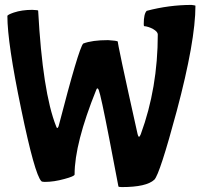

<svg xmlns="http://www.w3.org/2000/svg" viewBox="-20 -709 824 780"><path d="M698 -258Q629 -1 607 21Q575 51 475 51Q461 51 461 48L424 -145Q390 -321 381 -344Q378 -350 376 -350Q373 -350 371 -344Q283 -126 283 0Q283 7 242 18Q199 30 162 30Q151 30 148 27Q121 0 66 -266Q10 -535 10 -644Q10 -649 36 -658Q69 -669 111 -669Q135 -668 135 -666Q153 -334 208 -196Q210 -189 213 -189Q215 -189 218 -196Q300 -513 318 -532Q354 -546 419 -546Q455 -544 459 -540Q454 -545 539 -164Q544 -143 552 -164Q621 -352 621 -569Q621 -580 602 -591Q584 -601 565 -603Q564 -606 564 -612Q564 -653 576 -665Q667 -689 758 -689Q774 -687 774 -686Q774 -543 698 -258Z"/></svg>

Font: Bubblegum Sans
Style: Regular
Weight: 400
Designer: Angel Koziupa and Alejandro Paul
Foundry: Angel Koziupa and Alejandro Paul
Version: Version 1.001